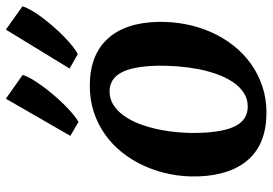

<svg xmlns="http://www.w3.org/2000/svg" viewBox="-152 -732 896 631"><g transform="rotate(-90 295.5 -416.0)"><path d="M386.2 -634.8 514.2 -844.2 590.8 -789.6Q586.9 -776.9 577.1 -759.8Q567.4 -742.7 553.5 -724.4Q539.6 -706.1 523.4 -687.5Q507.3 -668.9 491 -653.1Q474.6 -637.2 459.7 -625.2Q444.8 -613.3 433.6 -607.9ZM165 -632.3 287.1 -844.2 365.2 -789.1Q361.8 -776.4 352.1 -759.8Q342.3 -743.2 329.1 -724.9Q315.9 -706.5 300 -688Q284.2 -669.4 268.3 -653.3Q252.4 -637.2 237.3 -624.5Q222.2 -611.8 210.9 -605.5ZM31.7 -213.4Q30.3 -260.3 39.3 -304.9Q48.3 -349.6 66.2 -389.2Q84 -428.7 110.1 -461.7Q136.2 -494.6 169.7 -518.3Q203.1 -542 243.2 -555.2Q283.2 -568.4 329.1 -568.4Q429.7 -568.4 483.4 -510.5Q537.1 -452.6 539.6 -344.2Q540.5 -297.4 531.7 -252.4Q522.9 -207.5 505.1 -168Q487.3 -128.4 460.9 -95.2Q434.6 -62 401.1 -38.3Q367.7 -14.6 327.4 -1.2Q287.1 12.2 241.7 12.2Q140.6 12.2 87.9 -46.4Q35.2 -105 31.7 -213.4ZM261.7 -49.3Q286.6 -49.3 306.4 -62.3Q326.2 -75.2 341.3 -97.4Q356.4 -119.6 367.2 -149.2Q377.9 -178.7 384.3 -211.4Q390.6 -244.1 393.3 -278.6Q396 -313 395.5 -345.2Q393.6 -427.7 372.6 -465.6Q351.6 -503.4 311.5 -503.4Q286.6 -503.4 266.6 -490.7Q246.6 -478 231 -456.1Q215.3 -434.1 204.3 -405.3Q193.4 -376.5 186.5 -344Q179.7 -311.5 176.8 -277.8Q173.8 -244.1 174.8 -212.4Q176.8 -129.4 197.5 -89.4Q218.3 -49.3 261.7 -49.3Z"/></g></svg>

Font: Merriweather Bold
Style: Italic
Weight: 700
Italic angle: -7°
Designer: Eben Sorkin ( eben@eyebytes.com )
Foundry: Eben Sorkin ( eben@eyebytes.com )
Version: Version 1.5; ttfautohint (v0.97) -l 13 -r 13 -G 200 -x 24 -f